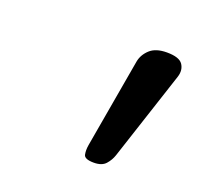

<svg xmlns="http://www.w3.org/2000/svg" viewBox="-63 -987 418 406"><g transform="rotate(20 145.5 -784.0)"><path d="M184 -648Q163 -648 161 -657.5Q159 -667 161 -679L196 -880Q199 -896 212 -908Q225 -920 250 -920Q278 -920 286 -908Q294 -896 289 -880L223 -679Q219 -667 210.5 -657.5Q202 -648 184 -648Z"/></g></svg>

Font: Playwrite IS
Style: Regular
Weight: 400
Designer: Veronika Burian, José Scaglione
Foundry: TypeTogether
Version: Version 1.002